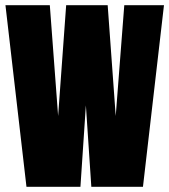

<svg xmlns="http://www.w3.org/2000/svg" viewBox="-20 -720 652 740"><path d="M311 -314 332 0H531L612 -700H459L426 -273L395 -700H235L204 -273L172 -700H1L82 0H290Z"/></svg>

Font: Queering Heavy
Style: Bold
Weight: 900
Designer: Adam Naccarato
Foundry: adamnac
Version: Version 2.000;hotconv 1.0.109;makeotfexe 2.5.65596